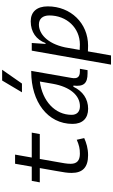

<svg xmlns="http://www.w3.org/2000/svg" viewBox="349 -1184 1060 1798"><g transform="rotate(-90 879.0 -285.0)"><path d="M324.2 9.8C390.1 9.8 439.5 -6.3 484.9 -26.4L469.2 -96.2C418 -74.2 387.2 -66.9 338.4 -66.9C274.4 -66.9 244.1 -95.2 244.1 -152.8C244.1 -191.4 250.5 -219.7 262.2 -287.1L289.6 -442.4H522.5L536.1 -517.6H302.7L330.1 -673.8H244.6L217.3 -517.6H84L70.3 -442.4H204.1L176.8 -287.1C164.6 -217.3 158.7 -186 158.7 -144.5C158.7 -40.5 211.9 9.8 324.2 9.8Z M759.3 10.3C851.1 10.3 924.3 -39.6 965.8 -127.9H976.6C965.3 -32.2 996.1 4.9 1090.3 4.9H1121.1L1133.8 -66.9H1108.9C1055.2 -66.9 1038.6 -92.3 1048.3 -145L1114.3 -522.5H1105C826.7 -522.5 617.7 -370.1 617.7 -135.3C617.7 -43 668.9 10.3 759.3 10.3ZM783.2 -66.4C732.4 -66.4 702.6 -94.7 702.6 -144C702.6 -299.8 832 -418 1014.6 -441.9L993.2 -319.3C964.4 -157.7 883.8 -66.4 783.2 -66.4ZM913.6 -609.4H995.6L1125 -794.9H1023.9Z M1258.8 224.6 1296.9 8.3C1314.9 9.3 1332.5 9.8 1350.6 9.8C1560.5 9.8 1718.3 -152.3 1718.3 -367.7C1718.3 -469.7 1667.5 -527.3 1578.6 -527.3C1477.5 -527.3 1406.7 -475.1 1374.5 -388.7H1366.7L1375.5 -517.6H1303.7L1212.4 -1V-0.5C1212.4 -0.5 1212.4 -0.5 1212.4 -0.5L1172.9 224.6ZM1310.5 -68.8 1334.5 -206.1C1371.6 -377 1464.4 -450.7 1547.9 -450.7C1602.1 -450.7 1633.3 -415 1633.3 -353C1633.3 -189.9 1516.1 -66.9 1361.3 -66.9C1342.8 -66.9 1325.7 -67.9 1310.5 -68.8Z"/></g></svg>

Font: Cascadia Mono SemiLight
Style: Italic
Weight: 350
Italic angle: -10°
Monospace: yes
Designer: Aaron Bell
Foundry: Saja Typeworks
Version: Version 2404.023